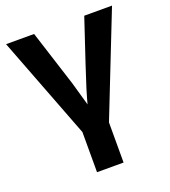

<svg xmlns="http://www.w3.org/2000/svg" viewBox="-135 -627 825 933"><g transform="rotate(-20 278.0 -160.0)"><path d="M206.5 207.5V0L3.9 -528.3H148.9L241.2 -239.7Q248.5 -215.3 275.9 -117.7Q281.7 -141.1 297.1 -191.9Q312.5 -242.7 408.2 -528.3H551.8L343.8 0V207.5Z"/></g></svg>

Font: Arial
Style: Bold
Weight: 700
Designer: Steve Matteson
Foundry: Ascender Corporation
Version: Version 2.00.3